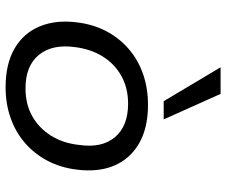

<svg xmlns="http://www.w3.org/2000/svg" viewBox="-81 -717 807 685"><g transform="rotate(90 322.5 -374.5)"><path d="M291 9Q208 9 153 -23Q98 -55 74 -113Q50 -171 60 -247Q67 -304 91.5 -350.5Q116 -397 155 -430.5Q194 -464 244.5 -481.5Q295 -499 354 -499Q437 -499 492 -467Q547 -435 571 -378Q595 -321 585 -244Q578 -187 553.5 -140.5Q529 -94 490.5 -60.5Q452 -27 401.5 -9Q351 9 291 9ZM295 -62Q352 -62 394.5 -86Q437 -110 464 -153Q491 -196 497 -253Q509 -334 469.5 -381Q430 -428 350 -428Q294 -428 251 -404Q208 -380 181.5 -337.5Q155 -295 148 -238Q137 -157 176 -109.5Q215 -62 295 -62ZM341 -555 220 -758H315L406 -555Z"/></g></svg>

Font: Nunito Sans 10pt SemiExpanded
Style: Italic
Weight: 400
Width: 6
Italic angle: -9°
Designer: Vernon Adams
Foundry: Vernon Adams
Version: Version 3.101;gftools[0.9.27]